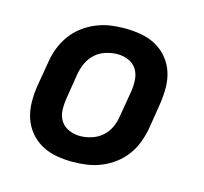

<svg xmlns="http://www.w3.org/2000/svg" viewBox="-84 -621 767 722"><g transform="rotate(15 300.0 -260.0)"><path d="M257 8Q224 8 193 2.5Q162 -3 135.5 -17.5Q109 -32 89.5 -55.5Q70 -79 60.5 -108Q51 -137 50.5 -169Q50 -201 55 -233L72 -333Q76 -360 86.5 -387Q97 -414 114.5 -438Q132 -462 156 -480Q180 -498 207 -509Q234 -520 261.5 -524Q289 -528 317 -528Q349 -528 380.5 -522.5Q412 -517 438.5 -502.5Q465 -488 484.5 -464.5Q504 -441 513.5 -412Q523 -383 523 -351Q523 -319 518 -287L502 -187Q497 -160 487 -133Q477 -106 459.5 -82Q442 -58 418 -40Q394 -22 367 -11Q340 0 312 4Q284 8 257 8ZM258 -93Q280 -93 302.5 -100Q325 -107 343 -122.5Q361 -138 371 -159.5Q381 -181 384 -203L401 -303Q405 -327 403.5 -350Q402 -373 391 -391Q380 -409 359.5 -418Q339 -427 316 -427Q294 -427 271 -420Q248 -413 230.5 -397.5Q213 -382 203 -360.5Q193 -339 189 -317L173 -217Q169 -193 170 -170Q171 -147 182.5 -129Q194 -111 214.5 -102Q235 -93 258 -93Z"/></g></svg>

Font: Iosevka SS04 Extended Oblique
Style: Bold
Weight: 700
Width: 7
Italic angle: -9°
Monospace: yes
Designer: Belleve Invis
Foundry: Belleve Invis
Version: Version 19.0.0; ttfautohint (v1.8.4)